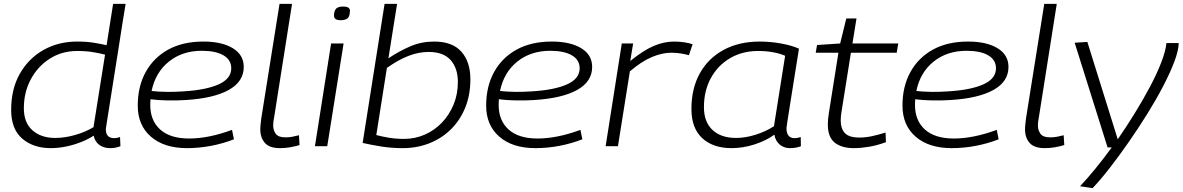

<svg xmlns="http://www.w3.org/2000/svg" viewBox="-20 -760 6147 998"><path d="M553 10Q519 10 496 -7Q473 -24 467 -55Q440 -37 402.5 -22Q365 -7 324 1.5Q283 10 244 10Q153 10 95.5 -39.5Q38 -89 38 -189Q38 -298 83.5 -377.5Q129 -457 206.5 -500.5Q284 -544 381 -544Q430 -544 467 -538Q504 -532 534 -525L568 -740H633Q626 -701 616.5 -639Q607 -577 595.5 -504.5Q584 -432 572.5 -359.5Q561 -287 551.5 -226.5Q542 -166 536 -128.5Q530 -91 530 -89Q530 -42 573 -42Q590 -42 604 -48L606 0Q581 10 553 10ZM266 -43Q317 -43 371 -58.5Q425 -74 466 -99L526 -476Q499 -483 463.5 -489Q428 -495 381 -495Q302 -495 239.5 -455.5Q177 -416 140.5 -348.5Q104 -281 104 -197Q104 -122 149 -82.5Q194 -43 266 -43Z M1196 -36Q1140 -14 1077.5 -2Q1015 10 952 10Q833 10 764.5 -49.5Q696 -109 696 -211Q696 -311 737.5 -386Q779 -461 855 -502.5Q931 -544 1037 -544Q1133 -544 1190 -509.5Q1247 -475 1247 -412Q1247 -336 1169 -292.5Q1091 -249 945 -240Q897 -237 849.5 -238Q802 -239 762 -244Q761 -230 761 -215Q761 -133 813 -86.5Q865 -40 963 -40Q1014 -40 1070.5 -51.5Q1127 -63 1186 -85ZM1029 -496Q928 -496 858 -440Q788 -384 768 -287Q805 -283 847 -282.5Q889 -282 932 -285Q1051 -292 1116.5 -321.5Q1182 -351 1182 -405Q1182 -449 1141.5 -472.5Q1101 -496 1029 -496Z M1433 -740H1498L1406 -157Q1404 -146 1402 -133Q1400 -120 1400 -106Q1400 -84 1413 -65Q1426 -46 1464 -46Q1482 -46 1498.5 -49Q1515 -52 1534 -57L1537 -6Q1514 1 1488.5 5.5Q1463 10 1435 10Q1381 10 1357 -17Q1333 -44 1333 -88Q1333 -102 1335 -117.5Q1337 -133 1338 -144Z M1764 -726Q1800 -726 1799 -703Q1798 -673 1786 -664Q1774 -655 1750 -655Q1716 -655 1716 -679Q1717 -706 1728 -716Q1739 -726 1764 -726ZM1617 0 1701 -534H1766L1681 0Z M2044 -740 1999 -457Q2056 -495 2113.5 -519.5Q2171 -544 2237 -544Q2331 -544 2378 -491.5Q2425 -439 2425 -348Q2425 -266 2398 -200Q2371 -134 2323 -87Q2275 -40 2211 -15Q2147 10 2074 10Q2014 10 1961.5 1.5Q1909 -7 1865 -17L1979 -740ZM2208 -490Q2157 -490 2104.5 -470Q2052 -450 1991 -407L1936 -58Q1962 -51 1999.5 -44.5Q2037 -38 2080 -38Q2137 -38 2187.5 -60Q2238 -82 2276.5 -122Q2315 -162 2337.5 -216Q2360 -270 2360 -334Q2360 -405 2322.5 -447.5Q2285 -490 2208 -490Z M3007 -36Q2951 -14 2888.5 -2Q2826 10 2763 10Q2644 10 2575.5 -49.5Q2507 -109 2507 -211Q2507 -311 2548.5 -386Q2590 -461 2666 -502.5Q2742 -544 2848 -544Q2944 -544 3001 -509.5Q3058 -475 3058 -412Q3058 -336 2980 -292.5Q2902 -249 2756 -240Q2708 -237 2660.5 -238Q2613 -239 2573 -244Q2572 -230 2572 -215Q2572 -133 2624 -86.5Q2676 -40 2774 -40Q2825 -40 2881.5 -51.5Q2938 -63 2997 -85ZM2840 -496Q2739 -496 2669 -440Q2599 -384 2579 -287Q2616 -283 2658 -282.5Q2700 -282 2743 -285Q2862 -292 2927.5 -321.5Q2993 -351 2993 -405Q2993 -449 2952.5 -472.5Q2912 -496 2840 -496Z M3271 -534 3256 -443Q3324 -498 3377.5 -521Q3431 -544 3484 -544Q3512 -544 3537.5 -540Q3563 -536 3580 -530L3561 -473Q3540 -479 3516 -482.5Q3492 -486 3469 -486Q3423 -486 3369.5 -464Q3316 -442 3254 -389L3192 0H3128L3212 -534Z M4086 10Q4055 10 4033 -8.5Q4011 -27 4005 -60Q3961 -28 3901 -9Q3841 10 3783 10Q3686 10 3630 -42Q3574 -94 3574 -193Q3574 -301 3618 -379.5Q3662 -458 3742 -501Q3822 -544 3929 -544Q3984 -544 4039.5 -534Q4095 -524 4133 -507Q4102 -313 4085 -206.5Q4068 -100 4068 -94Q4068 -42 4110 -42Q4127 -42 4142 -48L4143 0Q4118 10 4086 10ZM4003 -104 4061 -470Q4034 -482 3998 -488.5Q3962 -495 3921 -495Q3839 -495 3775.5 -458Q3712 -421 3675.5 -355Q3639 -289 3639 -203Q3639 -126 3683.5 -84.5Q3728 -43 3806 -43Q3855 -43 3908.5 -60Q3962 -77 4003 -104Z M4583 -71 4585 -21Q4539 -4 4496.5 3Q4454 10 4418 10Q4355 10 4319 -18.5Q4283 -47 4283 -113Q4283 -138 4288 -170L4338 -486H4220L4227 -526L4347 -534L4379 -664H4432L4411 -534H4649L4641 -486H4403L4353 -172Q4350 -151 4350 -132Q4350 -92 4371.5 -68.5Q4393 -45 4447 -45Q4480 -45 4514 -52.5Q4548 -60 4583 -71Z M5171 -36Q5115 -14 5052.5 -2Q4990 10 4927 10Q4808 10 4739.5 -49.5Q4671 -109 4671 -211Q4671 -311 4712.5 -386Q4754 -461 4830 -502.5Q4906 -544 5012 -544Q5108 -544 5165 -509.5Q5222 -475 5222 -412Q5222 -336 5144 -292.5Q5066 -249 4920 -240Q4872 -237 4824.5 -238Q4777 -239 4737 -244Q4736 -230 4736 -215Q4736 -133 4788 -86.5Q4840 -40 4938 -40Q4989 -40 5045.5 -51.5Q5102 -63 5161 -85ZM5004 -496Q4903 -496 4833 -440Q4763 -384 4743 -287Q4780 -283 4822 -282.5Q4864 -282 4907 -285Q5026 -292 5091.5 -321.5Q5157 -351 5157 -405Q5157 -449 5116.5 -472.5Q5076 -496 5004 -496Z M5408 -740H5473L5381 -157Q5379 -146 5377 -133Q5375 -120 5375 -106Q5375 -84 5388 -65Q5401 -46 5439 -46Q5457 -46 5473.5 -49Q5490 -52 5509 -57L5512 -6Q5489 1 5463.5 5.5Q5438 10 5410 10Q5356 10 5332 -17Q5308 -44 5308 -88Q5308 -102 5310 -117.5Q5312 -133 5313 -144Z M6043 -536H6107Q6106 -498 6084.5 -440.5Q6063 -383 6026.5 -313Q5990 -243 5944 -169Q5898 -95 5848 -23Q5798 49 5749.5 111.5Q5701 174 5659 218L5594 208Q5631 169 5673.5 117Q5716 65 5759 6H5737L5566 -538L5632 -542L5790 -36Q5835 -101 5878.5 -171.5Q5922 -242 5958 -310Q5994 -378 6016.5 -436.5Q6039 -495 6043 -536Z"/></svg>

Font: Georama Expanded Light
Style: Italic
Weight: 300
Width: 7
Italic angle: -9°
Designer: Jean-Baptiste Levee
Foundry: Production Type
Version: Version 1.000